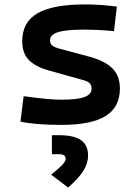

<svg xmlns="http://www.w3.org/2000/svg" viewBox="-20 -547 626 856"><path d="M252.9 9.8Q136.7 9.8 71.3 -4.9L85.4 -118.2Q142.6 -110.4 183.6 -106.4Q224.6 -102.5 252.9 -102.5Q324.2 -102.5 356.2 -114.3Q388.2 -126 388.2 -151.4Q388.2 -168 378.9 -176.5Q369.6 -185.1 349.6 -190.4L200.7 -231.9Q138.7 -249 108.9 -279.1Q79.1 -309.1 79.1 -363.8Q79.1 -448.2 147.2 -487.8Q215.3 -527.3 359.4 -527.3Q394 -527.3 428.7 -524.9Q463.4 -522.5 501 -517.6L488.3 -408.2Q445.8 -412.1 413.8 -413.6Q381.8 -415 356.4 -415Q275.4 -415 239.3 -403.8Q203.1 -392.6 203.1 -367.7Q203.1 -351.1 213.9 -343.3Q224.6 -335.4 247.1 -329.6L372.1 -295.9Q444.8 -277.3 479.7 -243.7Q514.6 -210 514.6 -151.9Q514.6 -69.3 450.9 -29.8Q387.2 9.8 252.9 9.8ZM283.7 289.1 208 231.9Q243.7 203.1 258.3 187.3Q272.9 171.4 272.9 160.6Q272.9 140.6 243.2 140.6H211.4V55.7H242.2Q309.1 55.7 340.8 77.6Q372.6 99.6 372.6 146Q372.6 181.6 351.3 215.1Q330.1 248.5 283.7 289.1Z"/></svg>

Font: Cascadia Mono NF SemiBold
Style: Regular
Weight: 600
Monospace: yes
Designer: Aaron Bell
Foundry: Saja Typeworks
Version: Version 2404.023; ttfautohint (v1.8.4)